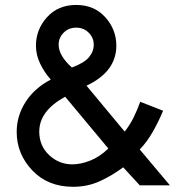

<svg xmlns="http://www.w3.org/2000/svg" viewBox="-20 -737 743 764"><path d="M213.4 -559.1Q213.4 -515.6 266.1 -468.3Q315.4 -486.8 334.2 -509.5Q353 -532.2 353 -559.1Q353 -586.9 333 -606.9Q313 -627 283.2 -627Q252.9 -627 233.2 -606.9Q213.4 -586.9 213.4 -559.1ZM536.1 0.5 470.2 -71.3Q425.8 -38.1 377 -15.9Q328.1 6.3 271 6.3Q170.4 6.3 108.4 -59.1Q46.4 -124.5 46.4 -212.4Q46.4 -275.4 81.5 -330.8Q116.7 -386.2 182.1 -420.4Q156.2 -449.2 139.6 -484.1Q123 -519 123 -555.2Q123 -619.6 167 -668.5Q210.9 -717.3 283.2 -717.3Q355 -717.3 398.9 -668.5Q442.9 -619.6 442.9 -555.2Q442.9 -451.7 324.2 -396L476.1 -213.4Q497.6 -240.7 512 -270.3Q526.4 -299.8 538.1 -332L628.9 -296.4Q612.8 -256.8 589.4 -215.1Q565.9 -173.3 536.1 -142.1L656.2 0.5ZM411.1 -146 239.3 -352.1Q136.2 -295.9 136.2 -213.4Q136.2 -156.7 175.5 -119.9Q214.8 -83 268.1 -83Q300.8 -83 338.4 -97.7Q376 -112.3 411.1 -146Z"/></svg>

Font: Alte DIN 1451 Mittelschrift
Style: Regular
Weight: 400
Designer: Peter Wiegel
Foundry: Peter Wiegel
Version: Version 1.002 September 20, 2019